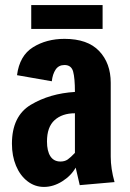

<svg xmlns="http://www.w3.org/2000/svg" viewBox="-20 -723 511 756"><path d="M27 -157Q27 -266 101.5 -310.5Q176 -355 275 -361Q275 -415 268 -441Q261 -467 234 -467Q211 -467 199 -449Q187 -431 184 -403L47 -427Q57 -504 110 -537Q163 -570 234 -570Q325 -570 370.5 -522Q416 -474 416 -397V-106Q416 -59 431 -6L294 6L278 -63Q260 -31 225 -9Q190 13 153 13Q117 13 88 -9.5Q59 -32 43 -70.5Q27 -109 27 -157ZM275 -121V-277Q225 -277 195 -250Q165 -223 165 -166Q165 -128 178.5 -107.5Q192 -87 218 -87Q235 -87 246.5 -95Q258 -103 275 -121ZM103 -609V-703H384V-609Z"/></svg>

Font: Francois One
Style: Regular
Weight: 400
Designer: Vernon Adams
Foundry: Vernon Adams
Version: Version 2.000